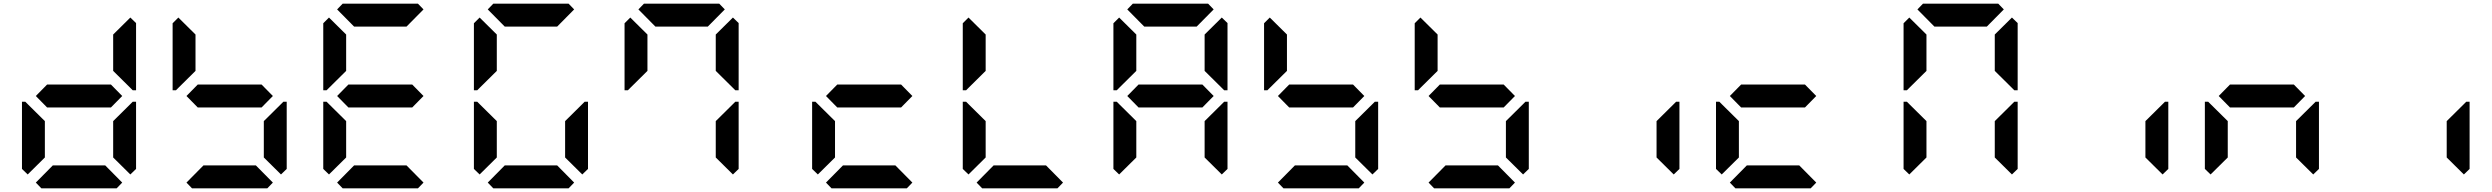

<svg xmlns="http://www.w3.org/2000/svg" viewBox="-20 -1020 13496 1040"><path d="M130 -75 99 -105V-469H117L130 -456L223 -364V-167ZM581 -562 642 -500 581 -438H235L174 -500L235 -562ZM642 -31 612 0H204L174 -31L266 -124H550ZM686 -925 717 -895V-531H699L686 -544L593 -636V-833ZM686 -456 699 -469H717V-105L686 -75L593 -167V-364Z M946 -544 933 -531H915V-894L946 -925L1039 -833V-636ZM1397 -562 1458 -500 1397 -438H1051L990 -500L1051 -562ZM1458 -31 1428 0H1020L990 -31L1082 -124H1366ZM1502 -456 1515 -469H1533V-105L1502 -75L1409 -167V-364Z M1762 -75 1731 -105V-469H1749L1762 -456L1855 -364V-167ZM1762 -544 1749 -531H1731V-894L1762 -925L1855 -833V-636ZM2213 -562 2274 -500 2213 -438H1867L1806 -500L1867 -562ZM1806 -969 1836 -1000H2244L2274 -969L2182 -876H1898ZM2274 -31 2244 0H1836L1806 -31L1898 -124H2182Z M2578 -75 2547 -105V-469H2565L2578 -456L2671 -364V-167ZM2578 -544 2565 -531H2547V-894L2578 -925L2671 -833V-636ZM2622 -969 2652 -1000H3060L3090 -969L2998 -876H2714ZM3090 -31 3060 0H2652L2622 -31L2714 -124H2998ZM3134 -456 3147 -469H3165V-105L3134 -75L3041 -167V-364Z M3394 -544 3381 -531H3363V-894L3394 -925L3487 -833V-636ZM3438 -969 3468 -1000H3876L3906 -969L3814 -876H3530ZM3950 -925 3981 -895V-531H3963L3950 -544L3857 -636V-833ZM3950 -456 3963 -469H3981V-105L3950 -75L3857 -167V-364Z M4410 -75 4379 -105V-469H4397L4410 -456L4503 -364V-167ZM4861 -562 4922 -500 4861 -438H4515L4454 -500L4515 -562ZM4922 -31 4892 0H4484L4454 -31L4546 -124H4830Z M5226 -75 5195 -105V-469H5213L5226 -456L5319 -364V-167ZM5226 -544 5213 -531H5195V-894L5226 -925L5319 -833V-636ZM5738 -31 5708 0H5300L5270 -31L5362 -124H5646Z M6042 -75 6011 -105V-469H6029L6042 -456L6135 -364V-167ZM6042 -544 6029 -531H6011V-894L6042 -925L6135 -833V-636ZM6493 -562 6554 -500 6493 -438H6147L6086 -500L6147 -562ZM6086 -969 6116 -1000H6524L6554 -969L6462 -876H6178ZM6598 -925 6629 -895V-531H6611L6598 -544L6505 -636V-833ZM6598 -456 6611 -469H6629V-105L6598 -75L6505 -167V-364Z M6858 -544 6845 -531H6827V-894L6858 -925L6951 -833V-636ZM7309 -562 7370 -500 7309 -438H6963L6902 -500L6963 -562ZM7370 -31 7340 0H6932L6902 -31L6994 -124H7278ZM7414 -456 7427 -469H7445V-105L7414 -75L7321 -167V-364Z M7674 -544 7661 -531H7643V-894L7674 -925L7767 -833V-636ZM8125 -562 8186 -500 8125 -438H7779L7718 -500L7779 -562ZM8186 -31 8156 0H7748L7718 -31L7810 -124H8094ZM8230 -456 8243 -469H8261V-105L8230 -75L8137 -167V-364Z M9046 -456 9059 -469H9077V-105L9046 -75L8953 -167V-364Z M9306 -75 9275 -105V-469H9293L9306 -456L9399 -364V-167ZM9757 -562 9818 -500 9757 -438H9411L9350 -500L9411 -562ZM9818 -31 9788 0H9380L9350 -31L9442 -124H9726Z M10322 -75 10291 -105V-469H10309L10322 -456L10415 -364V-167ZM10322 -544 10309 -531H10291V-894L10322 -925L10415 -833V-636ZM10366 -969 10396 -1000H10804L10834 -969L10742 -876H10458ZM10878 -925 10909 -895V-531H10891L10878 -544L10785 -636V-833ZM10878 -456 10891 -469H10909V-105L10878 -75L10785 -167V-364Z M11694 -456 11707 -469H11725V-105L11694 -75L11601 -167V-364Z M11954 -75 11923 -105V-469H11941L11954 -456L12047 -364V-167ZM12405 -562 12466 -500 12405 -438H12059L11998 -500L12059 -562ZM12510 -456 12523 -469H12541V-105L12510 -75L12417 -167V-364Z M13326 -456 13339 -469H13357V-105L13326 -75L13233 -167V-364Z"/></svg>

Font: DSEG7 Classic Mini
Style: Bold
Weight: 700
Designer: Keshikan(Twitter:@keshinomi_88pro)
Version: Version 0.46